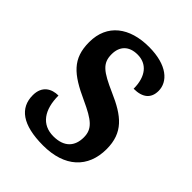

<svg xmlns="http://www.w3.org/2000/svg" viewBox="-165 -638 739 739"><g transform="rotate(45 204.0 -268.5)"><path d="M195 10C312 10 378 -52 378 -153C378 -243 328 -283 238 -322C159 -357 133 -376 133 -425C133 -468 158 -495 205 -495C255 -495 287 -458 287 -391C336 -391 361 -413 361 -453C361 -502 315 -547 215 -547C110 -547 39 -495 39 -397C39 -307 84 -269 183 -224C257 -190 284 -169 284 -123C284 -75 257 -43 198 -43C134 -43 101 -91 101 -168C65 -168 30 -150 30 -99C30 -30 82 10 195 10Z"/></g></svg>

Font: Noto Serif Georgian Condensed SemiBold
Style: Regular
Weight: 600
Width: 3
Designer: Monotype Design Team, Akaki Razmadze
Foundry: Google LLC
Version: Version 2.003